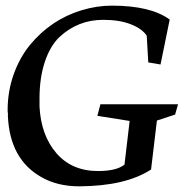

<svg xmlns="http://www.w3.org/2000/svg" viewBox="-20 -638 654 674"><path d="M543.5 -411.6 500.5 -418.9 495.1 -512.7Q479 -537.1 439.5 -552.7Q399.4 -568.4 342.3 -568.4Q253.9 -568.4 189 -508.3Q155.8 -476.6 137.2 -420.4Q118.7 -363.8 118.7 -293.9V-263.7Q124 -163.1 177.7 -100.6Q231.9 -37.6 324.2 -37.6Q388.7 -37.6 417 -60.1L435.1 -213.4L321.8 -231.4L332.5 -272H605L594.7 -235.8L530.8 -214.8L510.3 -43Q421.4 15.1 258.8 16.1Q181.6 16.1 125.5 -16.1Q15.1 -78.1 7.8 -228.5V-240.2Q6.8 -243.7 6.8 -251Q6.8 -316.9 27.8 -376.5Q48.8 -435.5 85 -480Q158.7 -569.3 266.6 -602.1Q320.3 -618.2 372.6 -618.2Q509.3 -618.2 575.7 -569.3Z"/></svg>

Font: Neuton Cursive
Style: Regular
Weight: 500
Designer: Brian M Zick
Version: Version 1.43